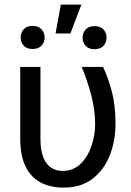

<svg xmlns="http://www.w3.org/2000/svg" viewBox="-20 -827 586 857"><path d="M70.3 -528.3H160.6V-208Q160.6 -155.8 173.6 -124Q186.5 -92.3 208.7 -78.1Q231 -64 259.3 -64Q307.1 -64 339.6 -95.7Q372.1 -127.4 388.4 -175.8Q404.8 -224.1 404.8 -274.4Q403.8 -340.8 386.7 -404.5Q369.6 -468.3 344.7 -528.3H439.9Q461.9 -482.9 478.8 -419.9Q495.6 -356.9 495.6 -274.9Q495.6 -199.7 470.5 -134.8Q445.3 -69.8 394 -29.8Q342.8 10.3 263.7 10.3Q204.1 10.3 160.6 -12.9Q117.2 -36.1 93.8 -84.5Q70.3 -132.8 70.3 -209ZM228 -677.7 251.5 -806.6H343.3L294.4 -677.7ZM72.3 -659.2Q72.3 -681.2 85.7 -696.3Q99.1 -711.4 125.5 -711.4Q151.4 -711.4 165.3 -696.3Q179.2 -681.2 179.2 -659.2Q179.2 -638.2 165.3 -623.3Q151.4 -608.4 125.5 -608.4Q99.1 -608.4 85.7 -623.3Q72.3 -638.2 72.3 -659.2ZM348.6 -658.2Q348.6 -680.2 362.3 -695.3Q376 -710.4 401.9 -710.4Q428.2 -710.4 441.9 -695.3Q455.6 -680.2 455.6 -658.2Q455.6 -637.2 441.9 -622.3Q428.2 -607.4 401.9 -607.4Q376 -607.4 362.3 -622.3Q348.6 -637.2 348.6 -658.2Z"/></svg>

Font: RobotoDEMO
Style: Regular
Weight: 400
Designer: Christian Robertson
Foundry: Google
Version: Version 2.136